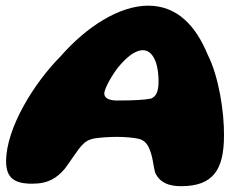

<svg xmlns="http://www.w3.org/2000/svg" viewBox="-20 -620 849 660"><path d="M602.5 20C714 20 749.5 -38 750 -153C751 -234.5 732 -357.5 694 -432C653 -531.5 589 -600.5 489.5 -600.5C392 -600.5 279 -530.5 187 -425C98 -335.5 1 -180.5 1 -65.5C1 -9 28.5 11.5 90.5 11.5C148 11.5 176 -9.5 202 -39C223 -66.5 242.5 -99 260.5 -119.5C273 -133.5 286 -141 306.5 -144.5C328 -147.5 356.5 -149.5 383 -149.5C409 -149.5 440 -146.5 453.5 -143.5C473.5 -139.5 484.5 -129 493 -109.5C506.5 -78.5 506.5 -49 514 -25C530.5 8.5 560.5 20 602.5 20ZM498.5 -281C476 -276.5 439 -274.5 383 -274.5C357 -274.5 338.5 -281.5 338.5 -298.5C338.5 -317 369 -367.5 386.5 -389C411.5 -419.5 442.5 -447.5 471.5 -447.5C493.5 -447.5 508.5 -428.5 517 -402.5C522.5 -384.5 525 -361.5 525 -341.5C525 -312 520 -288.5 498.5 -281Z"/></svg>

Font: Gluten
Style: Bold Italic
Weight: 700
Italic angle: -13°
Designer: Tyler Finck
Foundry: Etcetera Type Company
Version: Version 0.920